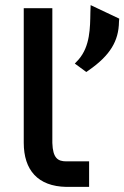

<svg xmlns="http://www.w3.org/2000/svg" viewBox="-20 -732 487 752"><path d="M328 -457C411 -515 445 -571 446 -647L447 -659L335 -712L334 -684C333 -623 333 -551 288 -499L273 -483L318 -450ZM185 -172V-700H73V-173C73 -66 128 -2 240 0H329V-100H240C206 -100 187 -113 185 -172Z"/></svg>

Font: Mint Spirit No2
Style: Bold
Weight: 700
Designer: HARENDAL Hirwen
Foundry: Arkandis Digital Foundry.
Version: Version 1.004;FFEdit